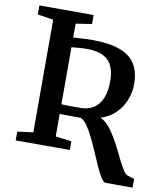

<svg xmlns="http://www.w3.org/2000/svg" viewBox="-95 -821 899 1041"><g transform="rotate(10 355.0 -300.5)"><path d="M559 142Q546.5 142 532.5 120.5Q518.5 99 503 64.8Q487.5 30.5 470.8 -9Q454 -48.5 436.2 -85.2Q418.5 -122 400 -148.5Q381.5 -175 362.5 -182Q351.5 -182 336 -182Q320.5 -182 303.8 -182.2Q287 -182.5 272 -182.5Q257 -182.5 247.5 -183V-59L335.5 -47.5V0H37.5V-48.5L124 -59.5V-680L37 -693V-743H335.5V-693L247.5 -680V-603.5Q275.5 -604.5 300.2 -606.5Q325 -608.5 348 -608.5Q447.5 -608.5 506.5 -586Q565.5 -563.5 591.2 -519.8Q617 -476 617 -411.5Q617 -367 600.2 -324.2Q583.5 -281.5 550.5 -248.8Q517.5 -216 468.5 -201Q492.5 -191 513.5 -167.2Q534.5 -143.5 553.2 -112.2Q572 -81 588 -48.2Q604 -15.5 618.2 13.2Q632.5 42 645.5 61Q658.5 80 670 83L706 94V142ZM352.5 -234.5Q393.5 -234.5 423.8 -253.2Q454 -272 470.2 -310Q486.5 -348 486.5 -405Q486.5 -452 472.2 -485.8Q458 -519.5 423.8 -537.5Q389.5 -555.5 330.5 -555.5Q308 -555.5 286.5 -553.5Q265 -551.5 247.5 -550V-236.5Q261 -235 282.2 -234.8Q303.5 -234.5 323.2 -234.5Q343 -234.5 352.5 -234.5Z"/></g></svg>

Font: Merriweather 36pt SemiBold
Style: Regular
Weight: 600
Version: Version 2.100